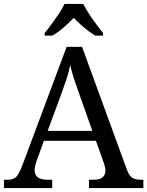

<svg xmlns="http://www.w3.org/2000/svg" viewBox="-20 -951 745 971"><path d="M0 0V-42H19Q48 -42 62.5 -57Q77 -72 95 -120L317 -714H395L621 -95Q632 -64 647.5 -53Q663 -42 692 -42H705V0H430V-42H453Q483 -42 498 -53.5Q513 -65 513 -90Q513 -98 511 -107Q509 -116 505 -127L465 -239H202L164 -134Q160 -122 157.5 -110.5Q155 -99 155 -91Q155 -66 171.5 -54Q188 -42 221 -42H244V0ZM221 -289H447L385 -464Q369 -508 356 -547Q343 -586 335 -622Q328 -586 317 -553Q306 -520 289 -473ZM206 -784Q222 -803 241 -829Q260 -855 278 -882Q296 -909 306 -931H401Q412 -909 429.5 -882Q447 -855 466.5 -829Q486 -803 501 -784V-771H462Q443 -782 423.5 -797Q404 -812 386 -828.5Q368 -845 353 -861Q331 -837 302.5 -812.5Q274 -788 245 -771H206Z"/></svg>

Font: Noto Serif NP Hmong
Style: Regular
Weight: 400
Designer: Dalton Maag Ltd
Foundry: Dalton Maag Ltd
Version: Version 1.001